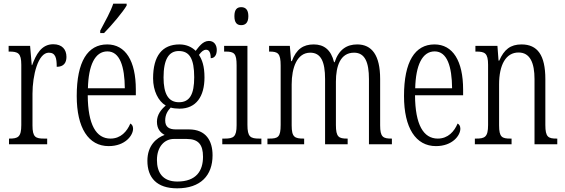

<svg xmlns="http://www.w3.org/2000/svg" viewBox="-20 -786 3079 1046"><path d="M29 0H237V-31H221C174 -31 157 -38 157 -103V-275C157 -375 187 -499 246 -499C283 -499 289 -469 289 -422C327 -422 342 -444 342 -476C342 -516 319 -545 270 -545C205 -545 176 -488 155 -431H153L144 -536H27V-505H30C78 -505 96 -497 96 -433V-105C96 -39 78 -31 31 -31H29Z M526 -619V-606H547C591 -651 650 -721 670 -756V-766H597C582 -721 555 -674 526 -619ZM572 10C662 10 705 -48 705 -85C705 -100 698 -109 690 -113C672 -70 638 -31 582 -31C504 -31 459 -106 458 -267H720V-298C720 -454 664 -544 564 -544C458 -544 398 -451 398 -263C398 -89 462 10 572 10ZM660 -305H459C462 -430 497 -506 565 -506C633 -506 659 -424 660 -305Z M945 240C1073 240 1138 170 1138 60C1138 -18 1103 -81 1009 -81H938C901 -81 880 -94 880 -130C880 -163 895 -184 910 -200C921 -196 944 -194 958 -194C1049 -194 1094 -261 1094 -364C1094 -427 1081 -460 1064 -487C1079 -507 1090 -515 1103 -515C1120 -515 1128 -498 1128 -469C1150 -469 1161 -488 1161 -514C1161 -540 1147 -563 1118 -563C1084 -563 1062 -529 1046 -509C1026 -529 996 -544 958 -544C864 -544 814 -482 814 -359C814 -292 842 -235 883 -211C858 -190 835 -161 835 -123C835 -82 856 -62 877 -51C832 -35 783 7 783 90C783 182 834 240 945 240ZM955 -229C897 -229 871 -275 871 -364C871 -463 900 -508 954 -508C1012 -508 1038 -467 1038 -365C1038 -273 1014 -229 955 -229ZM946 203C864 203 835 151 835 86C835 11 878 -29 927 -29H997C1061 -29 1086 2 1086 68C1086 144 1050 203 946 203Z M1294 -649C1316 -649 1333 -661 1333 -698C1333 -735 1316 -747 1294 -747C1272 -747 1257 -735 1257 -698C1257 -661 1272 -649 1294 -649ZM1191 0H1404V-31H1393C1344 -31 1328 -40 1328 -106V-536H1201V-505H1209C1256 -505 1269 -495 1269 -430V-104C1269 -40 1252 -31 1204 -31H1191Z M1437 0H1637V-31H1635C1586 -31 1569 -38 1569 -103V-326C1569 -417 1598 -499 1670 -499C1728 -499 1751 -451 1751 -355V0H1874V-31H1871C1826 -31 1810 -39 1810 -105V-341C1810 -426 1834 -499 1909 -499C1968 -499 1990 -447 1990 -355V0H2115V-31H2113C2067 -31 2051 -39 2051 -103V-356C2051 -485 2006 -544 1926 -544C1870 -544 1826 -517 1803 -447H1800C1783 -516 1744 -544 1689 -544C1632 -544 1594 -518 1570 -453H1566L1559 -536H1446V-505H1448C1494 -505 1509 -496 1509 -429V-106C1509 -39 1495 -31 1447 -31H1437Z M2355 10C2445 10 2488 -48 2488 -85C2488 -100 2481 -109 2473 -113C2455 -70 2421 -31 2365 -31C2287 -31 2242 -106 2241 -267H2503V-298C2503 -454 2447 -544 2347 -544C2241 -544 2181 -451 2181 -263C2181 -89 2245 10 2355 10ZM2443 -305H2242C2245 -430 2280 -506 2348 -506C2416 -506 2442 -424 2443 -305Z M2567 0H2767V-31H2761C2715 -31 2699 -38 2699 -103V-326C2699 -433 2736 -500 2805 -500C2868 -500 2892 -443 2892 -355V0H3016V-31H3012C2967 -31 2951 -39 2951 -105V-355C2951 -486 2908 -544 2821 -544C2761 -544 2726 -516 2700 -456H2696L2690 -536H2570V-505H2575C2621 -505 2639 -497 2639 -433V-105C2639 -39 2621 -31 2574 -31H2567Z"/></svg>

Font: Noto Serif Tamil ExtraCondensed Light
Style: Italic
Weight: 300
Width: 2
Italic angle: -12°
Designer: Indian Type Foundry, Tom Grace, and the Monotype Design Team
Foundry: Monotype Imaging Inc.
Version: Version 2.003